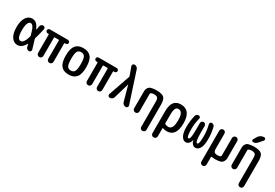

<svg xmlns="http://www.w3.org/2000/svg" viewBox="62 -1976 4877 3407"><g transform="rotate(30 2500.0 -273.0)"><path d="M216.8 -447.3Q182.6 -447.3 162.1 -401.4Q141.6 -355.5 141.6 -259.8Q141.6 -80.1 216.8 -80.1Q280.3 -80.1 324.2 -233.4Q327.1 -246.1 325.2 -255.9Q295.9 -367.2 271 -407.2Q246.1 -447.3 216.8 -447.3ZM201.2 9.8Q126 9.8 78.6 -59.6Q31.2 -128.9 31.2 -259.8Q31.2 -388.7 77.6 -459.5Q124 -530.3 201.2 -530.3Q248 -530.3 282.7 -503.4Q317.4 -476.6 353.5 -400.4Q357.4 -396.5 361.3 -401.4Q363.3 -413.1 366.7 -437Q370.1 -460.9 372.1 -469.7Q375 -492.2 392.1 -505.9Q409.2 -519.5 430.7 -519.5Q450.2 -519.5 463.4 -504.4Q476.6 -489.3 471.7 -468.8Q444.3 -342.8 417 -255.9Q414.1 -247.1 418 -235.4Q437.5 -175.8 473.6 -51.8Q478.5 -32.2 466.8 -16.1Q455.1 0 434.6 0Q411.1 0 393.6 -14.6Q376 -29.3 371.1 -51.8Q369.1 -61.5 365.7 -79.6Q362.3 -97.7 361.3 -100.6Q360.4 -103.5 356.9 -103.5Q353.5 -103.5 352.5 -101.6Q289.1 9.8 201.2 9.8Z M564.5 -439.5Q548.8 -439.5 536.6 -450.7Q524.4 -461.9 524.4 -479Q524.4 -496.1 536.1 -507.8Q547.9 -519.5 564.5 -519.5H935.5Q951.2 -519.5 963.4 -507.8Q975.6 -496.1 975.6 -479Q975.6 -461.9 963.9 -450.7Q952.1 -439.5 935.5 -439.5H916Q908.2 -439.5 908.2 -430.7V-53.7Q908.2 -31.2 892.1 -15.6Q876 0 854 0Q832 0 815.9 -16.1Q799.8 -32.2 799.8 -53.7V-427.7Q799.8 -438.5 789.1 -439.5H710.9Q700.2 -439.5 700.2 -427.7V-53.7Q700.2 -31.2 684.1 -15.6Q668 0 646 0Q624 0 607.9 -16.1Q591.8 -32.2 591.8 -53.7V-430.7Q591.8 -438.5 584 -439.5Z M1325.2 -408.7Q1302.7 -448.2 1250 -448.2Q1197.3 -448.2 1174.8 -408.7Q1152.3 -369.1 1152.3 -260.3Q1152.3 -151.4 1174.8 -111.8Q1197.3 -72.3 1250 -72.3Q1302.7 -72.3 1325.2 -111.8Q1347.7 -151.4 1347.7 -260.3Q1347.7 -369.1 1325.2 -408.7ZM1408.2 -54.2Q1356.4 9.8 1250 9.8Q1143.6 9.8 1091.8 -54.2Q1040 -118.2 1040 -260.3Q1040 -402.3 1091.8 -466.3Q1143.6 -530.3 1250 -530.3Q1356.4 -530.3 1408.2 -466.3Q1460 -402.3 1460 -260.3Q1460 -118.2 1408.2 -54.2Z M1564.5 -439.5Q1548.8 -439.5 1536.6 -450.7Q1524.4 -461.9 1524.4 -479Q1524.4 -496.1 1536.1 -507.8Q1547.9 -519.5 1564.5 -519.5H1935.5Q1951.2 -519.5 1963.4 -507.8Q1975.6 -496.1 1975.6 -479Q1975.6 -461.9 1963.9 -450.7Q1952.1 -439.5 1935.5 -439.5H1916Q1908.2 -439.5 1908.2 -430.7V-53.7Q1908.2 -31.2 1892.1 -15.6Q1876 0 1854 0Q1832 0 1815.9 -16.1Q1799.8 -32.2 1799.8 -53.7V-427.7Q1799.8 -438.5 1789.1 -439.5H1710.9Q1700.2 -439.5 1700.2 -427.7V-53.7Q1700.2 -31.2 1684.1 -15.6Q1668 0 1646 0Q1624 0 1607.9 -16.1Q1591.8 -32.2 1591.8 -53.7V-430.7Q1591.8 -438.5 1584 -439.5Z M2090.8 0Q2069.3 0 2057.1 -17.1Q2044.9 -34.2 2051.8 -52.7L2203.1 -489.3Q2206.1 -500 2203.1 -510.7L2142.6 -677.7Q2135.7 -696.3 2147.9 -713.4Q2160.2 -730.5 2179.7 -730.5Q2205.1 -730.5 2225.6 -715.3Q2246.1 -700.2 2252.9 -676.8L2456.1 -53.7Q2462.9 -34.2 2450.7 -17.1Q2438.5 0 2417 0Q2391.6 0 2371.1 -15.1Q2350.6 -30.3 2343.8 -54.7L2257.8 -364.3Q2257.8 -365.2 2255.9 -365.2Q2254.9 -365.2 2254.9 -364.3L2163.1 -53.7Q2156.2 -29.3 2136.2 -14.6Q2116.2 0 2090.8 0Z M2559.6 -54.7V-402.3Q2559.6 -443.4 2580.6 -476.1Q2601.6 -508.8 2638.7 -517.6Q2685.5 -529.3 2735.4 -530.3Q2857.4 -530.3 2898.9 -493.2Q2940.4 -456.1 2940.4 -349.6V166Q2940.4 188.5 2924.3 204.1Q2908.2 219.7 2886.2 219.7Q2864.3 219.7 2848.6 204.6Q2833 189.5 2833 166V-355.5Q2833 -408.2 2812.5 -428.2Q2792 -448.2 2738.3 -448.2Q2702.1 -448.2 2678.7 -432.6Q2669.9 -426.8 2669.9 -415V-54.7Q2669.9 -31.2 2653.8 -15.6Q2637.7 0 2614.7 0Q2591.8 0 2575.7 -16.1Q2559.6 -32.2 2559.6 -54.7Z M3171.9 -285.2V-105.5Q3171.9 -94.7 3180.7 -87.9Q3208 -71.3 3247.1 -71.3Q3342.8 -71.3 3342.8 -259.8Q3342.8 -354.5 3318.4 -396.5Q3293.9 -438.5 3246.1 -438.5Q3171.9 -438.5 3171.9 -285.2ZM3061.5 165V-280.3Q3061.5 -410.2 3107.9 -470.2Q3154.3 -530.3 3247.1 -530.3Q3452.1 -530.3 3452.1 -260.3Q3452.1 9.8 3259.8 9.8Q3217.8 9.8 3182.6 -4.9Q3178.7 -6.8 3175.3 -4.9Q3171.9 -2.9 3171.9 1V165Q3171.9 188.5 3155.8 204.1Q3139.6 219.7 3116.7 219.7Q3093.8 219.7 3077.6 204.1Q3061.5 188.5 3061.5 165Z M3650.4 9.8Q3597.7 9.8 3562.5 -51.3Q3527.3 -112.3 3527.3 -231.4Q3527.3 -353.5 3556.6 -474.6Q3561.5 -494.1 3578.6 -506.8Q3595.7 -519.5 3617.2 -519.5Q3634.8 -519.5 3645.5 -505.4Q3656.2 -491.2 3651.4 -473.6Q3622.1 -360.4 3622.1 -250Q3622.1 -179.7 3627.4 -139.2Q3632.8 -98.6 3641.1 -86.4Q3649.4 -74.2 3661.1 -74.2Q3700.2 -74.2 3700.2 -255.9V-410.2Q3700.2 -431.6 3714.4 -445.8Q3728.5 -460 3750 -460Q3771.5 -460 3785.6 -445.3Q3799.8 -430.7 3799.8 -410.2V-255.9Q3799.8 -74.2 3838.9 -74.2Q3850.6 -74.2 3858.9 -86.4Q3867.2 -98.6 3872.1 -139.2Q3877 -179.7 3877 -250Q3877 -365.2 3848.6 -473.6Q3843.8 -490.2 3854.5 -504.9Q3865.2 -519.5 3882.8 -519.5Q3904.3 -519.5 3921.4 -507.3Q3938.5 -495.1 3943.4 -474.6Q3972.7 -356.4 3971.7 -231.4Q3971.7 -111.3 3937.5 -50.8Q3903.3 9.8 3849.6 9.8Q3813.5 9.8 3786.6 -17.6Q3759.8 -44.9 3751 -94.7Q3751 -96.7 3750 -96.7Q3749 -96.7 3749 -94.7Q3740.2 -44.9 3713.4 -17.6Q3686.5 9.8 3650.4 9.8Z M4119.1 219.7Q4095.7 219.7 4080.6 204.1Q4065.4 188.5 4065.4 166V-465.8Q4065.4 -488.3 4080.6 -503.9Q4095.7 -519.5 4119.1 -519.5Q4141.6 -519.5 4156.7 -504.4Q4171.9 -489.3 4171.9 -465.8V-165Q4171.9 -111.3 4190.4 -91.8Q4209 -72.3 4257.8 -72.3Q4291 -72.3 4317.4 -85.9Q4326.2 -89.8 4326.2 -102.5V-464.8Q4326.2 -488.3 4342.3 -503.9Q4358.4 -519.5 4380.4 -519.5Q4402.3 -519.5 4418.5 -503.9Q4434.6 -488.3 4434.6 -464.8V-118.2Q4434.6 -77.1 4413.6 -43.9Q4392.6 -10.7 4356.4 -2Q4310.5 9.8 4259.8 9.8Q4215.8 9.8 4183.6 3.9Q4171.9 2 4171.9 12.7V166Q4171.9 189.5 4156.7 204.6Q4141.6 219.7 4119.1 219.7Z M4559.6 -54.7V-402.3Q4559.6 -443.4 4580.6 -476.1Q4601.6 -508.8 4638.7 -517.6Q4685.5 -529.3 4735.4 -530.3Q4857.4 -530.3 4898.9 -493.2Q4940.4 -456.1 4940.4 -349.6V166Q4940.4 188.5 4924.3 204.1Q4908.2 219.7 4886.2 219.7Q4864.3 219.7 4848.6 204.6Q4833 189.5 4833 166V-355.5Q4833 -408.2 4812.5 -428.2Q4792 -448.2 4738.3 -448.2Q4702.1 -448.2 4678.7 -432.6Q4669.9 -426.8 4669.9 -415V-54.7Q4669.9 -31.2 4653.8 -15.6Q4637.7 0 4614.7 0Q4591.8 0 4575.7 -16.1Q4559.6 -32.2 4559.6 -54.7ZM4701.2 -701.2Q4718.8 -731.4 4749.5 -748Q4780.3 -764.6 4815.4 -764.6Q4837.9 -764.6 4845.7 -745.1Q4853.5 -725.6 4839.8 -709L4767.6 -627Q4735.4 -589.8 4684.6 -589.8Q4668.9 -589.8 4661.1 -604.5Q4653.3 -619.1 4661.1 -632.8Z"/></g></svg>

Font: Rounded-X Mgen+ 1mn medium
Style: Regular
Weight: 500
Designer: [Source Han Sans]
Ryoko NISHIZUKA  (kana & ideographs); Paul D. Hunt (Latin, Greek & Cyrillic); Wenlong ZHANG  (bopomofo
Version: Version 1.059.20150602